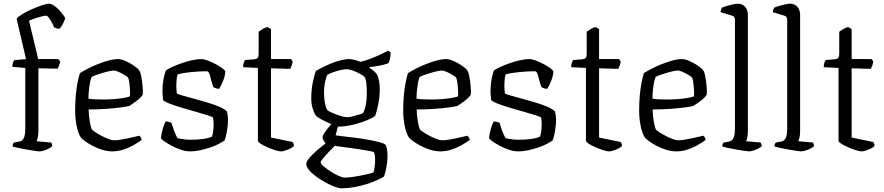

<svg xmlns="http://www.w3.org/2000/svg" viewBox="-20 -820 4791 1040"><path d="M194 0Q186 0 167 -3Q148 -6 124.5 -10Q101 -14 80 -18.5Q59 -23 48 -27Q48 -35 51 -41Q54 -47 56 -48L83 -53Q100 -55 108.5 -71.5Q117 -88 117 -126V-452L47 -458Q47 -472 50.5 -481.5Q54 -491 57 -494L121 -500L70 -718Q76 -728 98.5 -742Q121 -756 150.5 -769Q180 -782 206 -791Q232 -800 245 -800Q257 -800 272 -790Q287 -780 300.5 -765.5Q314 -751 323 -738.5Q332 -726 333 -721Q332 -716 329 -708.5Q326 -701 321.5 -692.5Q317 -684 312 -676.5Q307 -669 302 -664Q294 -664 285.5 -667Q277 -670 273 -672Q268 -685 260 -699.5Q252 -714 244 -724.5Q236 -735 229 -735Q221 -735 205 -731Q189 -727 170 -720.5Q151 -714 137 -708L187 -500H295L306 -488Q305 -479 300.5 -466.5Q296 -454 292 -448L188 -450V-110Q188 -90 184.5 -75Q181 -60 178 -55L257 -48Q258 -47 260.5 -41.5Q263 -36 263 -28Q257 -22 244.5 -15.5Q232 -9 218 -4.5Q204 0 194 0Z M588 0Q561 0 532.5 -9Q504 -18 480 -31Q456 -44 439 -56.5Q422 -69 418 -75Q403 -98 395 -138.5Q387 -179 387 -223Q387 -265 390.5 -303Q394 -341 400 -372Q406 -403 413 -424Q427 -433 451.5 -446Q476 -459 505.5 -471Q535 -483 565 -491.5Q595 -500 620 -500Q636 -500 660 -489.5Q684 -479 705 -464.5Q726 -450 734 -439Q741 -430 745.5 -405Q750 -380 752.5 -352.5Q755 -325 753 -307Q745 -294 730.5 -282Q716 -270 702 -260.5Q688 -251 680 -246Q670 -243 637 -238.5Q604 -234 557 -230.5Q510 -227 460 -227Q461 -191 466.5 -160.5Q472 -130 478 -118Q485 -111 500 -101.5Q515 -92 533.5 -82.5Q552 -73 569.5 -66.5Q587 -60 599 -60Q612 -60 631 -63Q650 -66 671 -70.5Q692 -75 709 -79Q726 -83 735 -85Q739 -82 743 -75Q747 -68 747 -62Q726 -46 699.5 -31.5Q673 -17 644.5 -8.5Q616 0 588 0ZM538 -281Q566 -281 594.5 -283Q623 -285 647 -289Q671 -293 684 -298Q685 -313 684 -333.5Q683 -354 680.5 -372Q678 -390 674 -399Q671 -404 656 -413Q641 -422 624 -430Q607 -438 595 -438Q584 -438 559 -431.5Q534 -425 510 -417Q486 -409 476 -403Q470 -389 466.5 -368Q463 -347 461 -325Q459 -303 459 -286Q472 -283 493.5 -282Q515 -281 538 -281Z M1010 0Q986 0 959.5 -9Q933 -18 909 -31Q885 -44 869.5 -55Q854 -66 852 -72Q854 -96 861.5 -121.5Q869 -147 877 -162Q887 -162 895.5 -159.5Q904 -157 909 -154Q914 -137 922 -114.5Q930 -92 941 -72Q957 -68 976.5 -65.5Q996 -63 1016 -63Q1044 -63 1074 -66.5Q1104 -70 1127 -79Q1132 -89 1134.5 -107.5Q1137 -126 1137 -144Q1137 -152 1136.5 -162.5Q1136 -173 1134 -183Q1131 -187 1105 -195.5Q1079 -204 1041 -214.5Q1003 -225 964.5 -236.5Q926 -248 898 -259Q870 -270 864 -277Q862 -289 861 -302Q860 -315 860 -328Q860 -361 865.5 -390.5Q871 -420 879 -439Q891 -447 913.5 -457.5Q936 -468 963.5 -477.5Q991 -487 1019 -493.5Q1047 -500 1070 -500Q1084 -500 1105.5 -492Q1127 -484 1148.5 -472.5Q1170 -461 1184.5 -450Q1199 -439 1200 -433Q1201 -422 1195.5 -402.5Q1190 -383 1181.5 -365.5Q1173 -348 1167 -339Q1157 -339 1148 -342.5Q1139 -346 1135 -349Q1124 -383 1118 -408.5Q1112 -434 1101 -434Q1078 -434 1046.5 -432Q1015 -430 986.5 -426Q958 -422 942 -417Q938 -405 936.5 -388Q935 -371 935 -355Q935 -343 936 -332Q937 -321 938 -314Q942 -310 967 -303Q992 -296 1028.5 -286Q1065 -276 1102.5 -265Q1140 -254 1169.5 -241Q1199 -228 1209 -216Q1212 -206 1213.5 -194.5Q1215 -183 1215 -172Q1215 -139 1208.5 -105Q1202 -71 1197 -60Q1185 -51 1164 -40Q1143 -29 1117 -20.5Q1091 -12 1063.5 -6Q1036 0 1010 0Z M1503 0Q1491 0 1470.5 -6.5Q1450 -13 1428.5 -22.5Q1407 -32 1392 -41.5Q1377 -51 1377 -57V-452L1297 -456Q1297 -472 1301 -482Q1305 -492 1308 -495L1359 -499Q1371 -501 1376 -507Q1381 -513 1381 -530V-648Q1390 -655 1404 -663.5Q1418 -672 1431 -673L1448 -662V-500H1556L1565 -488Q1564 -475 1559.5 -463.5Q1555 -452 1552 -447L1448 -450V-75L1565 -51Q1567 -49 1569.5 -43.5Q1572 -38 1572 -29Q1565 -22 1552 -15.5Q1539 -9 1525 -4.5Q1511 0 1503 0Z M1831 200Q1815 200 1791.5 191Q1768 182 1741.5 167.5Q1715 153 1691.5 135.5Q1668 118 1653.5 100.5Q1639 83 1639 70Q1639 55 1656 35Q1673 15 1697.5 -6Q1722 -27 1744 -43Q1739 -49 1733 -59Q1727 -69 1727 -77Q1727 -85 1738.5 -102Q1750 -119 1764.5 -136Q1779 -153 1789 -160L1815 -152L1798 -87Q1808 -85 1835.5 -82Q1863 -79 1899.5 -74.5Q1936 -70 1972 -63.5Q2008 -57 2035 -50Q2062 -43 2070 -34Q2075 -21 2077 -6.5Q2079 8 2079 24Q2079 55 2073 87Q2067 119 2059 137Q2046 145 2022 156Q1998 167 1966.5 177Q1935 187 1899.5 193.5Q1864 200 1831 200ZM1847 142Q1866 142 1896 137.5Q1926 133 1956 126.5Q1986 120 2003 114Q2007 104 2009.5 82.5Q2012 61 2012 47Q2012 35 2010.5 22.5Q2009 10 2005 4Q2003 2 1982.5 -2Q1962 -6 1933 -10.5Q1904 -15 1874 -19Q1844 -23 1821.5 -26Q1799 -29 1793 -30Q1777 -14 1759 5Q1741 24 1729 38.5Q1717 53 1717 59Q1717 67 1732.5 80.5Q1748 94 1770.5 108.5Q1793 123 1814 132.5Q1835 142 1847 142ZM1807 -134Q1777 -146 1756 -156Q1735 -166 1721.5 -173Q1708 -180 1700 -186Q1692 -192 1688 -198Q1679 -213 1672.5 -236Q1666 -259 1666 -288Q1666 -335 1674.5 -375Q1683 -415 1691 -436Q1701 -442 1721.5 -452.5Q1742 -463 1768 -474Q1794 -485 1821.5 -492.5Q1849 -500 1872 -500Q1885 -500 1905 -494.5Q1925 -489 1932 -485Q1958 -491 1987 -502Q2016 -513 2041.5 -525Q2067 -537 2082 -546L2096 -536Q2096 -519 2092.5 -503Q2089 -487 2085 -478Q2063 -470 2036 -464.5Q2009 -459 1982 -457V-452Q1992 -446 2002 -438Q2012 -430 2023 -416Q2030 -400 2033.5 -379Q2037 -358 2037 -337Q2037 -297 2029.5 -258Q2022 -219 2012 -192Q1999 -182 1966 -168Q1933 -154 1891 -144Q1849 -134 1807 -134ZM1861 -185Q1872 -185 1890.5 -189.5Q1909 -194 1925.5 -199.5Q1942 -205 1947 -208Q1956 -224 1961.5 -253Q1967 -282 1967 -312Q1967 -343 1964.5 -367.5Q1962 -392 1955 -403Q1949 -410 1930.5 -420Q1912 -430 1892 -437.5Q1872 -445 1859 -445Q1844 -445 1822.5 -440Q1801 -435 1781 -427.5Q1761 -420 1752 -414Q1745 -398 1740 -372.5Q1735 -347 1735 -321Q1735 -299 1737.5 -279Q1740 -259 1744 -245Q1748 -231 1752 -225Q1757 -219 1778 -209.5Q1799 -200 1823 -192.5Q1847 -185 1861 -185Z M2365 0Q2338 0 2309.5 -9Q2281 -18 2257 -31Q2233 -44 2216 -56.5Q2199 -69 2195 -75Q2180 -98 2172 -138.5Q2164 -179 2164 -223Q2164 -265 2167.5 -303Q2171 -341 2177 -372Q2183 -403 2190 -424Q2204 -433 2228.5 -446Q2253 -459 2282.5 -471Q2312 -483 2342 -491.5Q2372 -500 2397 -500Q2413 -500 2437 -489.5Q2461 -479 2482 -464.5Q2503 -450 2511 -439Q2518 -430 2522.5 -405Q2527 -380 2529.5 -352.5Q2532 -325 2530 -307Q2522 -294 2507.5 -282Q2493 -270 2479 -260.5Q2465 -251 2457 -246Q2447 -243 2414 -238.5Q2381 -234 2334 -230.5Q2287 -227 2237 -227Q2238 -191 2243.5 -160.5Q2249 -130 2255 -118Q2262 -111 2277 -101.5Q2292 -92 2310.5 -82.5Q2329 -73 2346.5 -66.5Q2364 -60 2376 -60Q2389 -60 2408 -63Q2427 -66 2448 -70.5Q2469 -75 2486 -79Q2503 -83 2512 -85Q2516 -82 2520 -75Q2524 -68 2524 -62Q2503 -46 2476.5 -31.5Q2450 -17 2421.5 -8.5Q2393 0 2365 0ZM2315 -281Q2343 -281 2371.5 -283Q2400 -285 2424 -289Q2448 -293 2461 -298Q2462 -313 2461 -333.5Q2460 -354 2457.5 -372Q2455 -390 2451 -399Q2448 -404 2433 -413Q2418 -422 2401 -430Q2384 -438 2372 -438Q2361 -438 2336 -431.5Q2311 -425 2287 -417Q2263 -409 2253 -403Q2247 -389 2243.5 -368Q2240 -347 2238 -325Q2236 -303 2236 -286Q2249 -283 2270.5 -282Q2292 -281 2315 -281Z M2787 0Q2763 0 2736.5 -9Q2710 -18 2686 -31Q2662 -44 2646.5 -55Q2631 -66 2629 -72Q2631 -96 2638.5 -121.5Q2646 -147 2654 -162Q2664 -162 2672.5 -159.5Q2681 -157 2686 -154Q2691 -137 2699 -114.5Q2707 -92 2718 -72Q2734 -68 2753.5 -65.5Q2773 -63 2793 -63Q2821 -63 2851 -66.5Q2881 -70 2904 -79Q2909 -89 2911.5 -107.5Q2914 -126 2914 -144Q2914 -152 2913.5 -162.5Q2913 -173 2911 -183Q2908 -187 2882 -195.5Q2856 -204 2818 -214.5Q2780 -225 2741.5 -236.5Q2703 -248 2675 -259Q2647 -270 2641 -277Q2639 -289 2638 -302Q2637 -315 2637 -328Q2637 -361 2642.5 -390.5Q2648 -420 2656 -439Q2668 -447 2690.5 -457.5Q2713 -468 2740.5 -477.5Q2768 -487 2796 -493.5Q2824 -500 2847 -500Q2861 -500 2882.5 -492Q2904 -484 2925.5 -472.5Q2947 -461 2961.5 -450Q2976 -439 2977 -433Q2978 -422 2972.5 -402.5Q2967 -383 2958.5 -365.5Q2950 -348 2944 -339Q2934 -339 2925 -342.5Q2916 -346 2912 -349Q2901 -383 2895 -408.5Q2889 -434 2878 -434Q2855 -434 2823.5 -432Q2792 -430 2763.5 -426Q2735 -422 2719 -417Q2715 -405 2713.5 -388Q2712 -371 2712 -355Q2712 -343 2713 -332Q2714 -321 2715 -314Q2719 -310 2744 -303Q2769 -296 2805.5 -286Q2842 -276 2879.5 -265Q2917 -254 2946.5 -241Q2976 -228 2986 -216Q2989 -206 2990.5 -194.5Q2992 -183 2992 -172Q2992 -139 2985.5 -105Q2979 -71 2974 -60Q2962 -51 2941 -40Q2920 -29 2894 -20.5Q2868 -12 2840.5 -6Q2813 0 2787 0Z M3280 0Q3268 0 3247.5 -6.5Q3227 -13 3205.5 -22.5Q3184 -32 3169 -41.5Q3154 -51 3154 -57V-452L3074 -456Q3074 -472 3078 -482Q3082 -492 3085 -495L3136 -499Q3148 -501 3153 -507Q3158 -513 3158 -530V-648Q3167 -655 3181 -663.5Q3195 -672 3208 -673L3225 -662V-500H3333L3342 -488Q3341 -475 3336.5 -463.5Q3332 -452 3329 -447L3225 -450V-75L3342 -51Q3344 -49 3346.5 -43.5Q3349 -38 3349 -29Q3342 -22 3329 -15.5Q3316 -9 3302 -4.5Q3288 0 3280 0Z M3643 0Q3616 0 3587.5 -9Q3559 -18 3535 -31Q3511 -44 3494 -56.5Q3477 -69 3473 -75Q3458 -98 3450 -138.5Q3442 -179 3442 -223Q3442 -265 3445.5 -303Q3449 -341 3455 -372Q3461 -403 3468 -424Q3482 -433 3506.5 -446Q3531 -459 3560.5 -471Q3590 -483 3620 -491.5Q3650 -500 3675 -500Q3691 -500 3715 -489.5Q3739 -479 3760 -464.5Q3781 -450 3789 -439Q3796 -430 3800.5 -405Q3805 -380 3807.5 -352.5Q3810 -325 3808 -307Q3800 -294 3785.5 -282Q3771 -270 3757 -260.5Q3743 -251 3735 -246Q3725 -243 3692 -238.5Q3659 -234 3612 -230.5Q3565 -227 3515 -227Q3516 -191 3521.5 -160.5Q3527 -130 3533 -118Q3540 -111 3555 -101.5Q3570 -92 3588.5 -82.5Q3607 -73 3624.5 -66.5Q3642 -60 3654 -60Q3667 -60 3686 -63Q3705 -66 3726 -70.5Q3747 -75 3764 -79Q3781 -83 3790 -85Q3794 -82 3798 -75Q3802 -68 3802 -62Q3781 -46 3754.5 -31.5Q3728 -17 3699.5 -8.5Q3671 0 3643 0ZM3593 -281Q3621 -281 3649.5 -283Q3678 -285 3702 -289Q3726 -293 3739 -298Q3740 -313 3739 -333.5Q3738 -354 3735.5 -372Q3733 -390 3729 -399Q3726 -404 3711 -413Q3696 -422 3679 -430Q3662 -438 3650 -438Q3639 -438 3614 -431.5Q3589 -425 3565 -417Q3541 -409 3531 -403Q3525 -389 3521.5 -368Q3518 -347 3516 -325Q3514 -303 3514 -286Q3527 -283 3548.5 -282Q3570 -281 3593 -281Z M4037 0Q4030 0 4011 -3Q3992 -6 3968.5 -10Q3945 -14 3924 -18.5Q3903 -23 3892 -27Q3892 -35 3895 -41Q3898 -47 3900 -48L3927 -53Q3944 -55 3952.5 -71.5Q3961 -88 3961 -126V-713Q3961 -721 3957.5 -727Q3954 -733 3943 -736L3883 -754Q3884 -763 3886.5 -769.5Q3889 -776 3891 -779Q3901 -783 3917.5 -788Q3934 -793 3951 -796.5Q3968 -800 3976 -800Q4001 -800 4016 -783Q4031 -766 4031 -740V-110Q4031 -89 4027.5 -74.5Q4024 -60 4021 -55L4100 -48Q4102 -45 4104 -40Q4106 -35 4106 -28Q4100 -22 4087.5 -15.5Q4075 -9 4060.5 -4.5Q4046 0 4037 0Z M4320 0Q4313 0 4294 -3Q4275 -6 4251.5 -10Q4228 -14 4207 -18.5Q4186 -23 4175 -27Q4175 -35 4178 -41Q4181 -47 4183 -48L4210 -53Q4227 -55 4235.5 -71.5Q4244 -88 4244 -126V-713Q4244 -721 4240.5 -727Q4237 -733 4226 -736L4166 -754Q4167 -763 4169.5 -769.5Q4172 -776 4174 -779Q4184 -783 4200.5 -788Q4217 -793 4234 -796.5Q4251 -800 4259 -800Q4284 -800 4299 -783Q4314 -766 4314 -740V-110Q4314 -89 4310.5 -74.5Q4307 -60 4304 -55L4383 -48Q4385 -45 4387 -40Q4389 -35 4389 -28Q4383 -22 4370.5 -15.5Q4358 -9 4343.5 -4.5Q4329 0 4320 0Z M4648 0Q4636 0 4615.5 -6.5Q4595 -13 4573.5 -22.5Q4552 -32 4537 -41.5Q4522 -51 4522 -57V-452L4442 -456Q4442 -472 4446 -482Q4450 -492 4453 -495L4504 -499Q4516 -501 4521 -507Q4526 -513 4526 -530V-648Q4535 -655 4549 -663.5Q4563 -672 4576 -673L4593 -662V-500H4701L4710 -488Q4709 -475 4704.5 -463.5Q4700 -452 4697 -447L4593 -450V-75L4710 -51Q4712 -49 4714.5 -43.5Q4717 -38 4717 -29Q4710 -22 4697 -15.5Q4684 -9 4670 -4.5Q4656 0 4648 0Z"/></svg>

Font: Texturina Medium 12pt ExtraLight
Style: Regular
Weight: 250
Version: Version 1.002